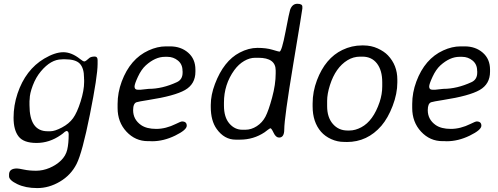

<svg xmlns="http://www.w3.org/2000/svg" viewBox="-20 -731 2580 995"><path d="M132.8 -186.5Q132.8 -50.8 226.6 -50.8H241.2Q264.2 -50.8 301 -70.3Q337.9 -89.8 358.6 -118.4Q379.4 -147 397.7 -204.8Q416 -262.7 416 -306.2V-317.4L415.5 -322.8V-328.1Q415.5 -377.4 394 -400.6Q372.6 -423.8 316.9 -423.8H305.7L299.8 -423.3Q243.7 -423.3 191.9 -361.3Q166 -330.6 149.9 -288.1Q133.8 -245.6 133.8 -217.8L132.8 -207ZM485.8 -399.4Q485.8 -336.9 446 -137.9Q406.2 61 376.7 118.9Q347.2 176.8 290.5 210.2Q233.9 243.7 173.1 243.7Q112.3 243.7 69.6 223.1Q26.9 202.6 26.9 182.6V173.8Q26.9 142.1 67.9 142.1Q76.7 142.1 104.2 147.9Q131.8 153.8 167 153.8Q202.1 153.8 236.8 139.2Q271.5 124.5 296.1 100.6Q320.8 76.7 328.4 44.7Q335.9 12.7 335.9 -35.2Q335.9 -52.2 323.7 -52.2L315.4 -47.4L305.7 -39.1L294.9 -31.2Q236.3 9.8 169.4 9.8Q102.5 9.8 76.4 -23.7Q50.3 -57.1 50.3 -121.1Q50.3 -184.6 70.8 -246.1Q112.3 -369.6 209 -427.2Q265.1 -460.4 308.1 -460.4Q351.1 -460.4 395.5 -424.8Q410.6 -412.6 417.2 -412.6Q423.8 -412.6 444.3 -431.6Q454.1 -438 471.2 -438Q485.8 -438 485.8 -419.4Z M848.1 -436.5H834Q784.7 -436.5 735.4 -392.1Q712.4 -371.1 694.8 -333.3Q677.2 -295.4 677.2 -282.7Q677.2 -266.1 693.4 -266.1H709.5L750.5 -270.5Q821.3 -270.5 896.5 -305.2Q926.3 -318.8 926.3 -354.5V-361.3L925.8 -364.7Q925.8 -397.9 902.1 -417.2Q878.4 -436.5 848.1 -436.5ZM746.6 0.5Q681.2 0.5 635.3 -48.8Q589.4 -98.1 589.4 -171.4V-192.4Q589.4 -251 610.8 -308.6Q654.8 -426.3 750 -469.7Q795.9 -490.7 839.8 -490.7H861.3Q917.5 -490.7 955.1 -458Q992.7 -425.3 992.7 -370.1V-359.4Q992.7 -295.4 939 -264.6Q885.3 -233.9 750 -212.9Q697.3 -204.6 687.5 -201.2Q669.9 -194.8 669.9 -160.2Q669.9 -111.8 710.9 -83Q739.7 -63 789.6 -63Q839.4 -63 891.6 -88.9Q917 -101.6 923.3 -101.6Q947.8 -101.6 947.8 -79.6Q947.8 -57.6 887.7 -28.3Q827.6 1 768.1 1L757.3 0.5Z M1140.6 -199.2V-184.1Q1140.6 -123.5 1168.5 -91.1Q1196.3 -58.6 1236.3 -58.6H1251.5Q1282.2 -58.6 1310.8 -77.1Q1339.4 -95.7 1355.5 -126.2Q1371.6 -156.7 1390.1 -225.1Q1408.7 -293.5 1408.7 -350.6V-366.2Q1408.7 -431.6 1318.8 -431.6H1302.2Q1273.9 -431.6 1245.4 -415Q1216.8 -398.4 1194.3 -367.7Q1140.6 -293.5 1140.6 -199.2ZM1428.2 -463.4Q1439.9 -463.4 1459.7 -566.7Q1479.5 -669.9 1483.4 -680.2Q1494.6 -711.4 1520.8 -711.4Q1546.9 -711.4 1546.9 -696.3V-687Q1546.9 -681.2 1500 -399.9Q1453.1 -118.7 1453.1 -60.1Q1453.1 -18.1 1426.3 -18.1Q1409.7 -18.1 1398.2 -42.2Q1386.7 -66.4 1381.3 -66.4Q1378.9 -66.4 1367.2 -57.6L1351.1 -45.4Q1293.9 -7.3 1223.6 -7.3H1201.2Q1142.6 -7.3 1103 -62.5Q1072.3 -105.5 1072.3 -176.3V-187.5Q1072.3 -238.8 1093.8 -295.4Q1139.2 -415.5 1222.2 -458.5Q1268.6 -482.9 1314.2 -482.9Q1359.9 -482.9 1392.1 -473.1Q1424.3 -463.4 1428.2 -463.4Z M1780.3 -54.7H1791.5Q1820.8 -54.7 1852.1 -71.3Q1914.1 -104 1947.3 -202.1Q1960.9 -243.2 1960.9 -283.7V-305.2Q1960.9 -366.2 1933.6 -401.9Q1906.2 -437.5 1857.9 -437.5H1846.7Q1811 -437.5 1780.8 -418.9Q1718.8 -380.9 1689.9 -290Q1675.3 -244.1 1675.3 -208.5V-180.7Q1675.3 -123 1704.8 -88.9Q1734.4 -54.7 1780.3 -54.7ZM2039.1 -318.8V-303.7Q2039.1 -245.6 2014.9 -182.4Q1990.7 -119.1 1956.5 -79.1Q1883.8 4.9 1777.3 4.9L1769.5 4.4H1761.7Q1728.5 4.4 1696.5 -10Q1664.6 -24.4 1643.6 -48.3Q1600.1 -98.6 1600.1 -179.7V-194.8Q1600.1 -255.9 1622.6 -315.4Q1666 -429.7 1754.4 -472.2Q1803.2 -495.6 1855.5 -495.6H1863.3Q1903.8 -495.6 1937.5 -480Q1971.2 -464.4 1990.2 -444.3Q2039.1 -393.1 2039.1 -318.8Z M2375 -436.5H2360.8Q2311.5 -436.5 2262.2 -392.1Q2239.3 -371.1 2221.7 -333.3Q2204.1 -295.4 2204.1 -282.7Q2204.1 -266.1 2220.2 -266.1H2236.3L2277.3 -270.5Q2348.1 -270.5 2423.3 -305.2Q2453.1 -318.8 2453.1 -354.5V-361.3L2452.6 -364.7Q2452.6 -397.9 2429 -417.2Q2405.3 -436.5 2375 -436.5ZM2273.4 0.5Q2208 0.5 2162.1 -48.8Q2116.2 -98.1 2116.2 -171.4V-192.4Q2116.2 -251 2137.7 -308.6Q2181.6 -426.3 2276.9 -469.7Q2322.8 -490.7 2366.7 -490.7H2388.2Q2444.3 -490.7 2481.9 -458Q2519.5 -425.3 2519.5 -370.1V-359.4Q2519.5 -295.4 2465.8 -264.6Q2412.1 -233.9 2276.9 -212.9Q2224.1 -204.6 2214.4 -201.2Q2196.8 -194.8 2196.8 -160.2Q2196.8 -111.8 2237.8 -83Q2266.6 -63 2316.4 -63Q2366.2 -63 2418.5 -88.9Q2443.8 -101.6 2450.2 -101.6Q2474.6 -101.6 2474.6 -79.6Q2474.6 -57.6 2414.6 -28.3Q2354.5 1 2294.9 1L2284.2 0.5Z"/></svg>

Font: Averia Sans Libre Light
Style: Italic
Weight: 300
Italic angle: -8.5°
Version: Version 1.002